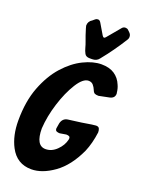

<svg xmlns="http://www.w3.org/2000/svg" viewBox="-206 -1100 899 1208"><g transform="rotate(20 244.0 -496.0)"><path d="M286 -758H270Q245 -758 236 -774.5Q227 -791 222 -810.5Q217 -830 210 -848Q203 -866 197 -884Q179 -939 179 -944Q179 -973 205 -988Q212 -994 219 -1000Q226 -1006 236 -1006Q248 -1006 256 -992L298 -921Q304 -911 310 -911Q316 -911 322 -919L394 -1005Q403 -1016 416 -1016Q428 -1016 435 -1009.5Q442 -1003 448 -997Q457 -988 458.5 -980.5Q460 -973 460 -970V-969Q460 -959 454 -950Q398 -860 332 -779Q316 -758 286 -758ZM163 24Q66 24 20 -64Q-18 -136 -18 -237Q-18 -366 19 -462Q56 -558 113 -621.5Q170 -685 234.5 -716.5Q299 -748 354 -748Q408 -748 442 -725Q476 -702 492 -662Q502 -641 505 -612L506 -607Q506 -576 472 -569Q438 -562 403 -555Q387 -555 378 -559Q369 -563 362.5 -579.5Q356 -596 344.5 -609.5Q333 -623 313 -623Q276 -623 237 -560.5Q198 -498 170.5 -410.5Q143 -323 138 -241Q138 -126 204 -126Q245 -126 278.5 -159Q312 -192 321 -232Q322 -233 322 -239Q322 -251 314 -254Q306 -257 296 -257L254 -250Q242 -250 233 -254Q224 -258 224 -272Q224 -276 230 -308Q239 -344 273 -349Q371 -361 426 -371Q446 -374 453 -374Q470 -374 475 -363.5Q480 -353 480 -338Q470 -262 445 -203Q392 -88 313.5 -32Q235 24 163 24Z"/></g></svg>

Font: Bangerz
Style: Bold
Weight: 700
Designer: vernon adams
Foundry: Vernon Adams
Version: Version 2.10;February 7, 2025;FontCreator 13.0.0.2683 64-bit